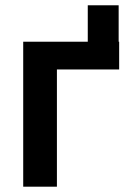

<svg xmlns="http://www.w3.org/2000/svg" viewBox="-20 -703 505 723"><path d="M310.5 -545.9V-683.1H426.8V-545.9H428.7V-441.4H194.3V0H67.4V-545.9Z"/></svg>

Font: Inter-SemiBold
Style: Regular
Weight: 600
Designer: Rasmus Andersson
Foundry: rsms
Version: Version 4.000;git-a52131595